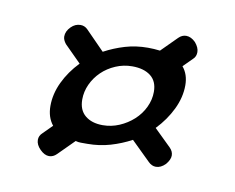

<svg xmlns="http://www.w3.org/2000/svg" viewBox="-52 -575 615 502"><g transform="rotate(10 256.0 -324.0)"><path d="M103 -218Q87 -238 87 -268Q87 -300 102 -331.5Q117 -363 143 -390L99 -434Q91 -444 91 -453Q91 -467 103 -479Q114 -490 128 -490Q139 -490 147 -482L197 -431Q223 -445 251.5 -453.5Q280 -462 312 -462Q320 -462 328 -461.5Q336 -461 344 -460L385 -501Q394 -510 405 -510Q418 -510 430 -498Q441 -485 441 -473Q441 -461 433 -454L409 -430Q425 -411 425 -382Q425 -350 409.5 -318Q394 -286 368 -259L413 -215Q422 -206 422 -195Q422 -184 411 -171Q399 -159 386 -159Q375 -159 366 -168L315 -218Q289 -204 260 -195.5Q231 -187 199 -187H182Q175 -187 168 -189L126 -147Q117 -138 106 -138Q94 -138 82 -150Q70 -162 70 -175Q70 -186 79 -194ZM280 -407Q257 -407 236 -398Q215 -389 199.5 -374Q184 -359 175 -339.5Q166 -320 166 -299Q166 -271 183.5 -256.5Q201 -242 230 -242Q253 -242 274 -251Q295 -260 311.5 -275Q328 -290 337.5 -310Q347 -330 347 -351Q347 -379 329 -393Q311 -407 280 -407Z"/></g></svg>

Font: Sofadi One
Style: Regular
Weight: 400
Designer: Botjo Nikoltchev
Foundry: Botjo Nikoltchev
Version: Version 1.002